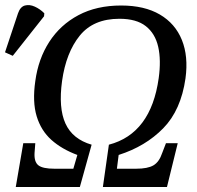

<svg xmlns="http://www.w3.org/2000/svg" viewBox="-71 -747 786 767"><path d="M-8 0 22 -175H70L67 -136Q65 -100 82.5 -86.5Q100 -73 146 -73H222L238 -128Q176 -151 134.5 -188Q93 -225 75.5 -282.5Q58 -340 70 -423Q82 -512 126 -580Q170 -648 242.5 -686.5Q315 -725 413 -725Q506 -725 567.5 -689Q629 -653 655.5 -587.5Q682 -522 670 -434Q652 -307 581 -234.5Q510 -162 403 -128L396 -73H473Q519 -73 542 -86.5Q565 -100 577 -136L592 -175H639L596 0H340L364 -169Q532 -213 563 -435Q573 -507 561 -560Q549 -613 511.5 -642.5Q474 -672 406 -672Q302 -672 247.5 -604.5Q193 -537 177 -424Q162 -316 190.5 -253.5Q219 -191 295 -169L248 0ZM-20 -524 -51 -538 1 -694Q10 -720 28.5 -725Q47 -730 68 -720.5Q89 -711 106 -694L105 -682Z"/></svg>

Font: Noto Serif SemiCondensed
Style: Italic
Weight: 400
Width: 4
Italic angle: -12°
Designer: Monotype Design Team
Foundry: Monotype Imaging Inc.
Version: Version 2.013